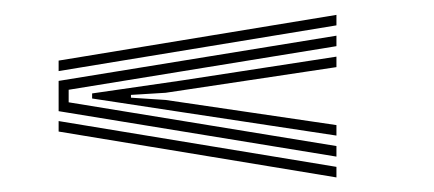

<svg xmlns="http://www.w3.org/2000/svg" viewBox="-20 -521 592 262"><path d="M439.1 -486.4 60 -424V-438.3L439.1 -500.7ZM439.1 -307.3 60 -369.3V-410.6L439.1 -472.3V-458L73.7 -398.5V-381.4L439.1 -321.7ZM439.1 -336 227.9 -368 105.7 -386.6V-393.5L227.9 -411.2L439.1 -443.7V-429.4L206 -394.4L158.7 -391.5V-387.7L206 -384.6L439.1 -350.3ZM439.1 -278.9 60 -341.5V-355.8L439.1 -293.3Z"/></svg>

Font: Big Shoulders Inline Text Thin
Style: Regular
Weight: 100
Designer: Patric King
Foundry: XO Type Co
Version: Version 2.002